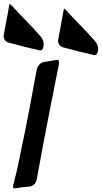

<svg xmlns="http://www.w3.org/2000/svg" viewBox="-66 -1050 563 1062"><path d="M175 -800 176 -804C176 -820 169 -836 160 -847L116 -896C106 -906 97 -916 88 -925C72 -942 57 -958 42 -973C32 -984 21 -995 11 -1006L3 -1016L-4 -1021C-10 -1027 -13 -1030 -14 -1030C-13 -1030 -14 -1025 -16 -1014V-1015C-19 -999 -22 -984 -24 -969C-27 -955 -30 -941 -32 -927C-35 -913 -37 -899 -40 -885C-40 -883 -41 -881 -41 -880L-43 -868C-43 -867 -44 -865 -44 -863C-45 -859 -46 -856 -46 -852C-46 -837 -38 -820 -18 -814L6 -808C52 -795 97 -784 143 -774L148 -772C152 -771 154 -771 156 -771C165 -771 173 -778 175 -796ZM4 -1015 2 -1017ZM476 -774 477 -778C477 -794 470 -810 461 -821L417 -870C407 -880 398 -890 389 -899C373 -916 358 -932 343 -947C333 -958 322 -969 312 -980L304 -990L298 -995C291 -1001 288 -1004 288 -1004C288 -1004 287 -999 285 -988V-989C282 -973 279 -958 277 -943C274 -929 271 -915 269 -901C266 -887 264 -873 261 -859C261 -857 260 -855 260 -854L258 -842C258 -841 257 -839 257 -837C256 -833 255 -830 255 -826C255 -811 263 -794 283 -788L307 -782C353 -769 398 -758 444 -748L449 -746C453 -745 456 -745 457 -745C466 -745 474 -752 476 -770ZM305 -989 303 -991ZM41 -12C58 -15 74 -16 89 -17L96 -18C117 -20 133 -35 137 -57C162 -194 188 -332 215 -469C224 -514 234 -560 242 -606L260 -695V-705C260 -714 257 -719 251 -719H250C248 -718 246 -718 243 -718C221 -714 199 -710 177 -707C158 -704 142 -687 137 -664L120 -573C93 -422 63 -274 31 -123C26 -99 20 -76 14 -55C14 -53 13 -51 13 -48L10 -36C9 -33 9 -31 8 -29V-30C7 -24 6 -21 6 -17C6 -11 9 -8 14 -8L15 -9H22Z"/></svg>

Font: Bangerz
Style: Regular
Weight: 400
Designer: vernon adams
Foundry: Vernon Adams
Version: Version 2.10;December 28, 2023;FontCreator 13.0.0.2683 64-bi